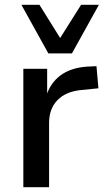

<svg xmlns="http://www.w3.org/2000/svg" viewBox="-20 -778 443 798"><path d="M77 0V-492H176V-375H171Q188 -432 230.5 -464Q273 -496 340 -501L381 -503L389 -411L319 -404Q254 -398 219 -362Q184 -326 184 -267V0ZM181 -556 69 -758H144L230 -620L317 -758H391L279 -556Z"/></svg>

Font: NunitoSans_10ptSemiBold
Style: Regular
Weight: 600
Designer: Vernon Adams
Foundry: Vernon Adams
Version: Version 3.101;gftools[0.9.27]